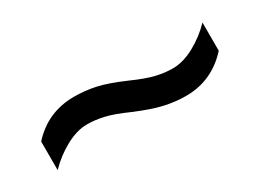

<svg xmlns="http://www.w3.org/2000/svg" viewBox="-22 -580 616 454"><g transform="rotate(-30 286.0 -352.5)"><path d="M269 -319Q233 -335 209.5 -340.5Q186 -346 164 -346Q136 -346 105 -329Q74 -312 50 -287V-365Q98 -418 170 -418Q199 -418 227.5 -412Q256 -406 302 -386Q338 -370 361.5 -364.5Q385 -359 406 -359Q435 -359 466 -376Q497 -393 521 -418V-341Q472 -287 401 -287Q373 -287 343.5 -293.5Q314 -300 269 -319Z"/></g></svg>

Font: Noto Sans Rejang
Style: Regular
Weight: 400
Designer: Monotype Design Team
Foundry: Monotype Imaging Inc.
Version: Version 2.001; ttfautohint (v1.8.4.7-5d5b)